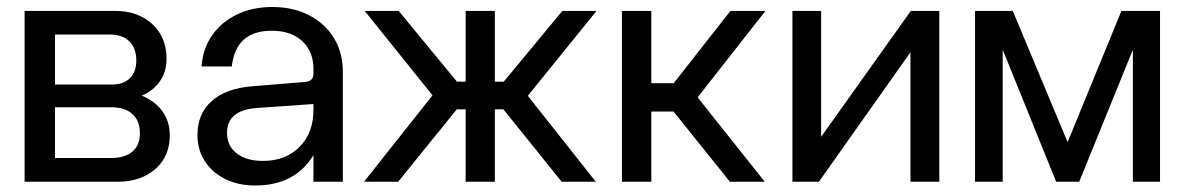

<svg xmlns="http://www.w3.org/2000/svg" viewBox="-20 -532 3468 562"><path d="M395 -252Q434 -236 455.5 -206Q477 -176 477 -136Q477 -74.5 434.8 -37.2Q392.5 0 323.5 0H52V-500H317.5Q384 -500 425.8 -461.5Q467.5 -423 467.5 -360Q467.5 -322.5 448.5 -294.8Q429.5 -267 395 -252ZM306.5 -284.5Q341.5 -284.5 360.2 -303Q379 -321.5 379 -355Q379 -391 358.5 -411Q338 -431 301 -431H141V-284.5ZM305 -69.5Q345 -69.5 367.2 -88Q389.5 -106.5 389.5 -142Q389.5 -178 367.8 -198Q346 -218 306.5 -218H141V-69.5Z M983.5 -322.5V0H897.5V-78Q843.5 11 727 11Q677.5 11 639.2 -8Q601 -27 579.5 -60.2Q558 -93.5 558 -137Q558 -199.5 600 -236.5Q642 -273.5 718.5 -279.5L872 -292Q897.5 -293.5 897.5 -316.5V-330Q897.5 -381 864.8 -411.5Q832 -442 775.5 -442Q670 -442 658.5 -337.5H570Q573.5 -389.5 600.8 -428.5Q628 -467.5 673.5 -489.5Q719 -511.5 777 -511.5Q838 -511.5 884.5 -487.5Q931 -463.5 957.2 -421Q983.5 -378.5 983.5 -322.5ZM644.5 -143Q644.5 -105 672.8 -83Q701 -61 749.5 -61Q816 -61 856.8 -102Q897.5 -143 897.5 -210.5V-227.5L733 -216Q644.5 -210 644.5 -143Z M1343 -500H1428.5V-293H1454.5L1626 -500H1726L1525 -251.5L1724 0H1624L1453.5 -212H1428.5V0H1343V-212H1317L1145.5 0H1045.5L1246 -253L1047.5 -500H1147L1317.5 -293H1343Z M1800.5 -500H1886.5V-288.5H1952L2118 -500H2220.5L2022 -247L2218.5 0H2116.5L1951.5 -205.5H1886.5V0H1800.5Z M2383.5 -500V-131.5L2646 -500H2729.5V0H2645V-379L2377 0H2299.5V-500Z M3139 0H3071.5L2915 -386.5V0H2834V-500H2944.5L3105 -116L3262.5 -500H3375.5V0H3296V-386.5Z"/></svg>

Font: Overused Grotesk
Style: Regular
Weight: 450
Version: Version 0.004